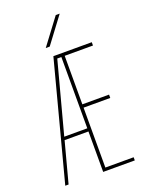

<svg xmlns="http://www.w3.org/2000/svg" viewBox="-173 -1032 846 1115"><g transform="rotate(-20 250.0 -475.0)"><path d="M197.3 -790 317.4 -950.2H341.8L221.7 -790ZM264.6 -710H239.3L122.1 -269.5H264.6ZM264.6 -250H117.2L50.8 0H30.3L222.7 -730.5H460V-710H285.2V-410.2H450.2V-389.6H285.2V-19.5H460V0H264.6Z"/></g></svg>

Font: Mgen+ 1m thin
Style: Regular
Weight: 100
Designer: [Source Han Sans]
Ryoko NISHIZUKA  (kana & ideographs); Paul D. Hunt (Latin, Greek & Cyrillic); Wenlong ZHANG  (bopomofo
Version: Version 1.059.20150602